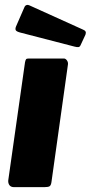

<svg xmlns="http://www.w3.org/2000/svg" viewBox="-20 -771 374 791"><path d="M192 -21Q190 -7 184 -3.5Q178 0 162 0H38Q25 0 19 -8Q13 -16 14 -28L83 -514Q85 -524 87.5 -527Q90 -530 99 -530H243Q250 -530 255.5 -522.5Q261 -515 260 -506ZM80 -740Q83 -748 89 -750Q95 -752 101 -749L322 -649Q330 -646 332.5 -641Q335 -636 332 -628L312 -585Q309 -578 303.5 -577Q298 -576 287 -579L63 -637Q48 -641 45 -646.5Q42 -652 46 -662L80 -740Z"/></svg>

Font: Libre Franklin Thin ExtraBold
Style: Italic
Weight: 800
Italic angle: -8°
Version: Version 2.000